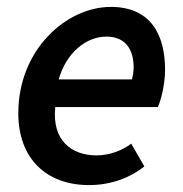

<svg xmlns="http://www.w3.org/2000/svg" viewBox="-20 -524 529 556"><path d="M238 12C302 12 358 -10 398 -42L360 -108C334 -88 296 -74 260 -74C188 -74 130 -116 140 -214H437C445 -230 458 -278 458 -322C458 -424 416 -504 301 -504C172 -504 33 -380 33 -196C33 -65 114 12 238 12ZM150 -294C172 -372 230 -418 288 -418C347 -418 367 -376 367 -329C367 -316 365 -305 362 -294Z"/></svg>

Font: Source Sans Pro Semibold
Style: Italic
Weight: 600
Italic angle: -11°
Designer: Paul D. Hunt
Foundry: Adobe Systems Incorporated
Version: Version 3.006;hotconv 1.0.111;makeotfexe 2.5.65597